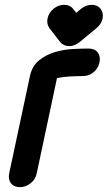

<svg xmlns="http://www.w3.org/2000/svg" viewBox="-20 -765 446 795"><path d="M185 -648Q172 -666 177 -689Q181 -711 202 -729Q222 -745 246 -745Q257 -745 266.5 -741Q276 -737 282 -729L296 -712L316 -729Q336 -745 360 -745Q371 -745 380.5 -741Q390 -737 396 -729Q409 -713 405 -689Q400 -665 379 -648L310 -591Q288 -574 267 -574Q243 -574 229 -591ZM132 -47Q127 -22 106.5 -6Q86 10 63 10Q38 10 25.5 -6Q13 -22 18 -47L104 -450Q113 -492 141.5 -515Q170 -538 206.5 -549Q243 -560 281 -562Q319 -564 347 -564Q372 -564 384.5 -548Q397 -532 392 -507Q387 -482 367.5 -466Q348 -450 323 -450Q300 -450 271 -448.5Q242 -447 216 -442Z"/></svg>

Font: VDS
Style: Bold Italic
Weight: 700
Designer: artmaker
Foundry: artmaker
Version: Version 1.000 2009 initial release